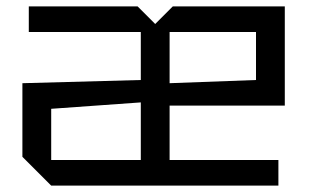

<svg xmlns="http://www.w3.org/2000/svg" viewBox="-20 -580 965 600"><path d="M50 -90V-320L420 -330V-480H70V-560H410L465 -505L520 -560H870V-250H510V-80H850V0H140ZM510 -320 780 -330V-480H510ZM140 -240V-80H420V-260Z"/></svg>

Font: Tektur
Style: Regular
Weight: 400
Designer: Adam Jagosz
Foundry: Adam Jagosz
Version: Version 1.005;gftools[0.9.30]